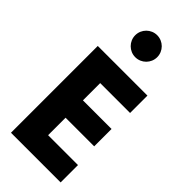

<svg xmlns="http://www.w3.org/2000/svg" viewBox="-324 -1113 1173 1173"><g transform="rotate(45 263.0 -526.5)"><path d="M54.1 0H483.2V-150H225V-300.9H472.3V-450.9H225V-600H483.2V-750H54.1ZM169.5 -958.2C169.5 -905.9 212.3 -863.2 264.5 -863.2C316.8 -863.2 359.5 -905.9 359.5 -958.2C359.5 -1010.5 316.8 -1053.2 264.5 -1053.2C212.3 -1053.2 169.5 -1010.5 169.5 -958.2Z"/></g></svg>

Font: Spartan MB ExtBd
Style: Regular
Weight: 800
Designer: Matt Bailey, Mirko Velimirovic
Foundry: Matt Bailey
Version: Version 1.005